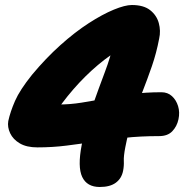

<svg xmlns="http://www.w3.org/2000/svg" viewBox="-20 -735 740 766"><path d="M378 11Q327 11 308 -29Q289 -69 306 -157Q322 -236 348 -309.5Q374 -383 398 -446.5Q422 -510 432 -559Q435 -570 434 -581Q433 -592 428 -610L475 -548Q422 -519 370.5 -475.5Q319 -432 272.5 -378.5Q226 -325 187 -264L148 -334Q171 -324 181.5 -321Q192 -318 211 -318Q259 -318 305.5 -325.5Q352 -333 401 -342.5Q450 -352 505 -359.5Q560 -367 624 -367Q649 -367 666 -351.5Q683 -336 690.5 -311.5Q698 -287 692 -259Q686 -231 667.5 -211.5Q649 -192 615 -192Q540 -192 476.5 -185Q413 -178 356.5 -169.5Q300 -161 244.5 -154Q189 -147 129 -147Q86 -147 59 -163Q32 -179 20.5 -203.5Q9 -228 13 -252Q21 -289 40 -332.5Q59 -376 108 -437Q163 -503 221 -555Q279 -607 334 -642.5Q389 -678 434 -696.5Q479 -715 506 -715Q553 -715 579 -694.5Q605 -674 613.5 -643Q622 -612 615 -581Q604 -523 586 -471Q568 -419 548 -368Q528 -317 510 -263.5Q492 -210 480 -148Q473 -112 474 -92.5Q475 -73 471 -53Q465 -23 442 -6Q419 11 378 11Z"/></svg>

Font: Shantell Sans ExtraBold
Style: Italic
Weight: 800
Italic angle: -11°
Designer: Stephen Nixon, Anya Danilova, Shantell Martin
Foundry: Arrow Type
Version: Version 1.011;[c5ecc13dd]